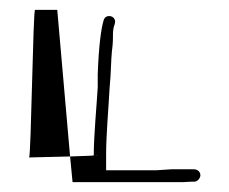

<svg xmlns="http://www.w3.org/2000/svg" viewBox="-20 -373 463 389"><path d="M38 -54H39ZM39 -54C42 -54 85 -55 122 -56L96 -353H51C47 -353 43 -59 39 -54ZM122 -56 127 -4H351L370 -5H374C380 -5 386 -12 386 -18C386 -25 380 -30 373 -30H370H351H327L296 -28H195V-60C195 -99 200 -156 202 -194L204 -220C205 -245 206 -266 208 -280C210 -301 207 -309 212 -323C219 -341 194 -347 190 -332C185 -316 180 -280 178 -222V-196C176 -161 170 -98 170 -60V-58C161 -57 142 -57 122 -56ZM174 -58C175 -59 175 -59 176 -59C176 -59 175 -58 174 -58Z"/></svg>

Font: FailCity
Style: Regular
Weight: 400
Version: Version 1